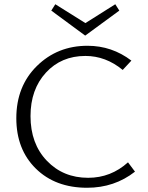

<svg xmlns="http://www.w3.org/2000/svg" viewBox="-20 -880 698 906"><path d="M543 -830 382 -712 222 -830 241 -860 383 -771 524 -860ZM584 -114 617 -70Q520 6 391 6Q241 6 149 -84.5Q57 -175 57 -322Q57 -473 154 -568.5Q251 -664 393 -664Q508 -664 600 -594L559 -550Q479 -616 383 -616Q269 -616 196.5 -537Q124 -458 124 -332Q124 -202 201 -121.5Q278 -41 396 -41Q503 -41 584 -114Z"/></svg>

Font: EauTestSC Semilight
Style: Regular
Weight: 300
Designer: Christian Thalmann (Catharsis Fonts)
Version: Version 0.001;PS 000.001;hotconv 1.0.88;makeotf.lib2.5.64775